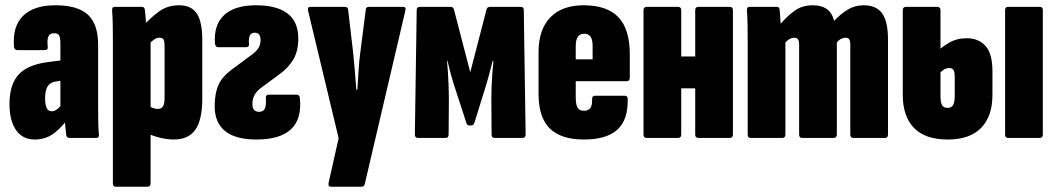

<svg xmlns="http://www.w3.org/2000/svg" viewBox="-20 -523 4002 728"><path d="M244 0Q233 0 231 -11Q229 -26 227 -50.5Q225 -75 225 -94L209 -113V-358Q209 -381 204 -389Q199 -397 185 -397Q169 -397 163.5 -385Q158 -373 161 -346Q163 -333 149 -333H46Q34 -333 33 -347Q27 -423 67.5 -463Q108 -503 190 -503Q274 -503 313 -467.5Q352 -432 352 -354V-130Q352 -84 352.5 -58Q353 -32 355 -14Q357 0 345 0ZM111 6Q66 6 41 -29.5Q16 -65 16 -129Q16 -200 48.5 -238Q81 -276 157 -287L218 -295L217 -218L192 -214Q170 -211 160.5 -195.5Q151 -180 151 -151Q151 -126 157 -113.5Q163 -101 176 -101Q188 -101 200.5 -112Q213 -123 228 -147L240 -75Q205 -30 176.5 -12Q148 6 111 6Z M638 6Q614 6 586 -1Q558 -8 535 -19V-124Q546 -119 557 -114.5Q568 -110 578 -110Q592 -110 598 -119.5Q604 -129 604 -154V-348Q604 -365 600.5 -372.5Q597 -380 584 -380Q574 -380 563.5 -372.5Q553 -365 545 -356L521 -423Q551 -456 583 -479.5Q615 -503 659 -503Q705 -503 726 -472Q747 -441 747 -371V-150Q747 -69 721 -31.5Q695 6 638 6ZM419 185Q408 185 408 172V-369Q408 -402 407.5 -431Q407 -460 405 -483Q404 -497 415 -497H517Q528 -497 529 -487Q531 -473 532.5 -450.5Q534 -428 535 -408L551 -371V172Q551 185 539 185Z M953 6Q873 6 833.5 -26Q794 -58 794 -120Q794 -168 808 -200Q822 -232 857 -258L934 -315Q953 -329 960.5 -342Q968 -355 968 -371Q968 -399 946 -399Q933 -399 927.5 -388.5Q922 -378 924 -358Q926 -344 913 -344H807Q797 -344 795 -358Q790 -429 830 -466Q870 -503 951 -503Q1029 -503 1070 -472Q1111 -441 1111 -377Q1111 -330 1092.5 -298Q1074 -266 1039 -241L974 -193Q955 -180 946 -164.5Q937 -149 937 -129Q937 -113 943.5 -106Q950 -99 963 -99Q978 -99 984 -111Q990 -123 988 -151Q987 -164 999 -164H1105Q1116 -164 1117 -151Q1125 -72 1083.5 -33Q1042 6 953 6Z M1235 185Q1223 185 1226 170L1264 1L1148 -483Q1145 -497 1157 -497H1287Q1299 -497 1300 -486L1319 -323Q1322 -294 1325.5 -254.5Q1329 -215 1331 -183H1335Q1337 -215 1339.5 -254.5Q1342 -294 1346 -323L1367 -487Q1368 -497 1379 -497H1508Q1514 -497 1516.5 -494Q1519 -491 1517 -483L1363 175Q1361 185 1350 185Z M1565 0Q1553 0 1553 -13L1560 -485Q1560 -497 1572 -497H1689Q1698 -497 1701 -488L1763 -249L1825 -488Q1828 -497 1838 -497H1955Q1966 -497 1966 -485L1973 -13Q1973 0 1961 0H1856Q1844 0 1844 -12L1843 -147Q1843 -171 1844 -196.5Q1845 -222 1847 -247Q1849 -272 1851 -292H1848Q1841 -265 1834 -238.5Q1827 -212 1819 -187L1779 -58Q1777 -52 1774 -49.5Q1771 -47 1763 -47Q1755 -47 1752.5 -49.5Q1750 -52 1748 -58L1706 -187Q1698 -211 1690.5 -238Q1683 -265 1677 -292H1675Q1677 -272 1678.5 -247.5Q1680 -223 1681 -197Q1682 -171 1682 -148L1681 -13Q1681 0 1670 0Z M2194 6Q2107 6 2064.5 -36Q2022 -78 2022 -167V-325Q2022 -411 2066.5 -457Q2111 -503 2193 -503Q2282 -503 2325 -457.5Q2368 -412 2368 -317V-229Q2368 -215 2355 -215H2163V-155Q2163 -126 2170 -114.5Q2177 -103 2194 -103Q2211 -103 2218.5 -113.5Q2226 -124 2225 -148Q2225 -160 2236 -160H2348Q2360 -160 2360 -148Q2362 -69 2321 -31.5Q2280 6 2194 6ZM2163 -298H2227V-348Q2227 -372 2219.5 -383.5Q2212 -395 2195 -395Q2179 -395 2171 -383.5Q2163 -372 2163 -348Z M2628 0Q2616 0 2616 -13V-484Q2616 -497 2628 -497H2747Q2759 -497 2759 -484V-13Q2759 0 2747 0ZM2432 0Q2420 0 2420 -13V-484Q2420 -497 2432 -497H2551Q2563 -497 2563 -484V-13Q2563 0 2551 0ZM2540 -188V-309H2635V-188Z M2826 0Q2815 0 2815 -13V-368Q2815 -401 2814.5 -430.5Q2814 -460 2812 -483Q2811 -497 2822 -497H2925Q2935 -497 2936 -487Q2937 -477 2938 -462Q2939 -447 2940 -433Q2966 -463 2994 -483Q3022 -503 3062 -503Q3094 -503 3114 -489.5Q3134 -476 3143 -444Q3166 -469 3193.5 -486Q3221 -503 3255 -503Q3303 -503 3325 -472Q3347 -441 3347 -373V-13Q3347 0 3336 0H3215Q3204 0 3204 -13V-353Q3204 -368 3200 -374Q3196 -380 3186 -380Q3178 -380 3169 -375.5Q3160 -371 3153 -362V-13Q3153 0 3141 0H3021Q3010 0 3010 -13V-353Q3010 -368 3005.5 -374Q3001 -380 2991 -380Q2983 -380 2974.5 -375.5Q2966 -371 2958 -362V-13Q2958 0 2946 0Z M3574 6Q3488 6 3445.5 -38Q3403 -82 3403 -163V-484Q3403 -497 3415 -497H3534Q3546 -497 3546 -484V-159Q3546 -136 3551.5 -125Q3557 -114 3573 -114Q3588 -114 3594 -125Q3600 -136 3600 -159V-232Q3600 -251 3595 -258Q3590 -265 3579 -265Q3567 -265 3556.5 -257.5Q3546 -250 3537 -240L3535 -328Q3551 -345 3579.5 -361.5Q3608 -378 3646 -378Q3690 -378 3716.5 -349Q3743 -320 3743 -253V-163Q3743 -82 3700 -38Q3657 6 3574 6ZM3802 0Q3791 0 3791 -13V-485Q3791 -497 3802 -497H3923Q3934 -497 3934 -485V-13Q3934 0 3923 0Z"/></svg>

Font: Sofia Sans Extra Condensed Black
Style: Regular
Weight: 900
Designer: Botio Nikoltchev, Ani Petrova
Foundry: lettersoup
Version: Version 4.101